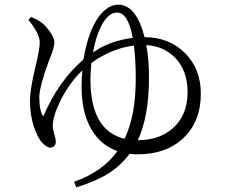

<svg xmlns="http://www.w3.org/2000/svg" viewBox="-20 -760 968 826"><path d="M308 46 299 22Q423 -22 485 -110Q411 -136 371 -207.5Q331 -279 331 -386Q331 -423 334 -457Q279 -404 241 -329Q207 -260 207 -218Q207 -203 214 -181Q220 -162 220 -151Q220 -125 194 -125Q181 -125 158 -150L156 -152Q138 -178 125 -217Q109 -268 109 -326Q109 -375 132 -471Q151 -547 151 -578Q151 -612 109 -666Q104 -672 102 -675L114 -687Q146 -674 166 -657Q182 -642 196 -622Q214 -595 214 -578Q214 -558 197 -515Q193 -507 192 -502L191 -500Q149 -386 149 -341Q149 -285 166 -259Q231 -411 339 -504Q356 -604 387 -659Q408 -700 437 -721Q462 -740 488 -740Q566 -740 602 -600Q707 -600 775.5 -532Q844 -464 844 -357Q844 -238 770 -167Q696 -96 570 -96Q559 -96 537 -98Q500 -48 447 -14Q393 20 308 46ZM573 -157H574Q664 -157 722 -207Q787 -263 787 -364Q787 -458 731 -514Q682 -562 609 -566Q621 -509 621 -427Q621 -260 573 -157ZM516 -163Q564 -263 564 -421Q564 -503 556 -564Q460 -552 373 -489Q369 -443 369 -419Q369 -198 516 -163ZM380 -534Q449 -584 551 -597Q531 -706 484 -706Q443 -706 412 -641Q392 -599 380 -534Z"/></svg>

Font: GenRyuMin TW R
Style: Regular
Weight: 400
Version: Version 1.501;PS 1;hotconv 16.6.51;makeotf.lib2.5.65220